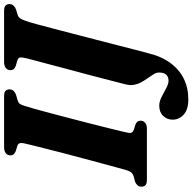

<svg xmlns="http://www.w3.org/2000/svg" viewBox="-21 -719 943 941"><g transform="rotate(-90 450.5 -248.5)"><path d="M271 -95.5Q267.5 -81.5 271.5 -74.5Q275.5 -67.5 285 -64L308.5 -57Q319 -53 324.2 -47Q329.5 -41 329.5 -31.5Q329.5 -17.5 319.2 -8.8Q309 0 290 0H40Q20 0 13 -7.5Q6 -15 6 -27Q6 -39 13.8 -47Q21.5 -55 32 -58.5L57.5 -65Q69 -69 75.2 -76Q81.5 -83 87 -100Q92 -117 100.5 -148.5Q109 -180 120 -220.8Q131 -261.5 143.2 -306.8Q155.5 -352 167.2 -397.2Q179 -442.5 189.2 -483.2Q199.5 -524 207.5 -555.5Q215.5 -587 219 -604Q221.5 -616.5 218.8 -624.2Q216 -632 204.5 -635.5L181 -642.5Q169.5 -647.5 164.5 -653.5Q159.5 -659.5 159.5 -668.5Q159.5 -683 170 -691.5Q180.5 -700 201 -700H449.5Q469.5 -700 476.2 -692.5Q483 -685 483 -673.5Q483 -661.5 475.5 -653.5Q468 -645.5 456.5 -641.5L430.5 -634Q418.5 -630.5 413 -624Q407.5 -617.5 402.5 -601Q396.5 -583 387 -549Q377.5 -515 366 -471.2Q354.5 -427.5 341.8 -379.2Q329 -331 317.2 -284.2Q305.5 -237.5 295.5 -198Q285.5 -158.5 279 -131.2Q272.5 -104 271 -95.5ZM812 -574.5Q808.5 -562.5 800 -531Q791.5 -499.5 779.8 -454.8Q768 -410 754.5 -357.8Q741 -305.5 727 -251.5Q713 -197.5 700.2 -147.8Q687.5 -98 677.5 -58.8Q667.5 -19.5 661 3Q645.5 69.5 613 114Q580.5 158.5 535.2 180.8Q490 203 434 203Q384.5 203 359.5 180.5Q334.5 158 334.5 126Q334.5 99 352.8 79.8Q371 60.5 403 60.5Q419 60.5 435 67.2Q451 74 466.8 83Q482.5 92 497.5 99Q512.5 106 526 106Q544 106 554.8 94.8Q565.5 83.5 565.5 59.5Q565.5 47 557.8 34Q550 21 539.2 6Q528.5 -9 519 -25.8Q509.5 -42.5 505.5 -62.5Q501.5 -82.5 508 -106Q511.5 -119.5 519 -149Q526.5 -178.5 536.8 -218.2Q547 -258 559 -302.8Q571 -347.5 583 -392.2Q595 -437 605.2 -476.5Q615.5 -516 623.5 -545Q631.5 -574 634.5 -587Q641 -613 639 -622.2Q637 -631.5 623 -635.5L598.5 -642.5Q587.5 -647 582.2 -653Q577 -659 577 -668.5Q577 -682.5 587.2 -691.2Q597.5 -700 618 -700H867Q887 -700 894 -692.5Q901 -685 901 -673.5Q901 -661.5 893.2 -653.5Q885.5 -645.5 875 -641.5L849.5 -634Q841 -631.5 835.2 -626.2Q829.5 -621 824.5 -609.2Q819.5 -597.5 812 -574.5Z"/></g></svg>

Font: Fraunces
Style: Bold Italic
Weight: 700
Italic angle: -16°
Version: Version 1.000;[b76b70a41]